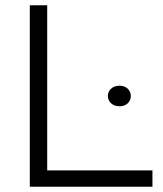

<svg xmlns="http://www.w3.org/2000/svg" viewBox="-20 -708 617 728"><path d="M93 -688V0H558V-62H159V-688ZM433 -305C460 -305 476 -323 476 -344C476 -365 460 -383 433 -383C406 -383 389 -365 389 -344C389 -323 406 -305 433 -305Z"/></svg>

Font: Roundo
Style: Regular
Weight: 400
Designer: Shiva Nallaperumal
Foundry: Indian Type Foundry
Version: Version 2.000